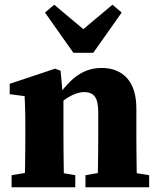

<svg xmlns="http://www.w3.org/2000/svg" viewBox="-20 -791 671 811"><path d="M29 0V-51L125 -67H203L298 -51V0ZM84 0Q85 -25 85.5 -62.5Q86 -100 86.5 -140Q87 -180 87 -212V-269Q87 -296 86.5 -314Q86 -332 85.5 -348.5Q85 -365 84 -385L21 -393V-437L213 -501L236 -492L246 -383L248 -381V-212Q248 -180 248.5 -140Q249 -100 249.5 -62.5Q250 -25 251 0ZM341 0V-51L433 -67H510L610 -51V0ZM392 0Q393 -25 393.5 -62Q394 -99 394.5 -139Q395 -179 395 -212V-316Q395 -363 381 -382.5Q367 -402 336 -402Q318 -402 297 -394Q276 -386 254 -370.5Q232 -355 212 -333L208 -399H235Q263 -436 290 -459Q317 -482 346.5 -493Q376 -504 410 -504Q477 -504 516.5 -461Q556 -418 556 -331V-212Q556 -179 556.5 -139Q557 -99 557.5 -62Q558 -25 559 0ZM209 -771 376 -631H288L455 -771L494 -738L374 -568H290L170 -738Z"/></svg>

Font: Source Serif 4 18pt
Style: Bold
Weight: 700
Designer: Frank Grießhammer
Foundry: Adobe Systems Incorporated
Version: Version 4.004;hotconv 1.0.116;makeotfexe 2.5.65601